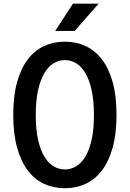

<svg xmlns="http://www.w3.org/2000/svg" viewBox="-20 -1002 698 1033"><path d="M329.1 10.7Q268.6 10.7 217.5 -12.7Q166.5 -36.1 129.6 -84.7Q92.8 -133.3 72 -207.8Q51.3 -282.2 51.3 -384.3Q51.3 -485.8 72 -560.1Q92.8 -634.3 129.6 -682.6Q166.5 -731 217.5 -754.4Q268.6 -777.8 329.1 -777.8Q389.2 -777.8 440.2 -754.4Q491.2 -731 528.3 -682.6Q565.4 -634.3 586.2 -560.1Q606.9 -485.8 606.9 -384.3Q606.9 -282.2 586.2 -207.8Q565.4 -133.3 528.3 -84.7Q491.2 -36.1 440.2 -12.7Q389.2 10.7 329.1 10.7ZM329.1 -90.3Q360.4 -90.3 388.7 -106.7Q417 -123 438.5 -158.2Q460 -193.4 472.7 -249Q485.4 -304.7 485.4 -383.3Q485.4 -462.4 472.7 -518.3Q460 -574.2 438.5 -609.9Q417 -645.5 388.7 -662.1Q360.4 -678.7 329.1 -678.7Q297.9 -678.7 269.5 -662.1Q241.2 -645.5 219.5 -609.9Q197.8 -574.2 185.1 -518.3Q172.4 -462.4 172.4 -383.3Q172.4 -304.7 185.1 -249Q197.8 -193.4 219.5 -158.2Q241.2 -123 269.5 -106.7Q297.9 -90.3 329.1 -90.3ZM372.6 -982.4H510.7L381.8 -835.4H276.9Z"/></svg>

Font: Tauri
Style: Regular
Weight: 400
Designer: Yvonne Schüttler
Foundry: Yvonne Schüttler
Version: Version 1.003; ttfautohint (v0.93.8-669f) -l 13 -r 13 -G 200